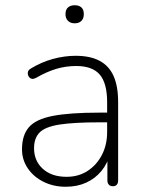

<svg xmlns="http://www.w3.org/2000/svg" viewBox="-20 -705 554 733"><path d="M231 8Q184 8 146 -11Q108 -30 86 -62.5Q64 -95 64 -135Q64 -189 90.5 -219.5Q117 -250 181.5 -262.5Q246 -275 359 -275H400V-238H361Q262 -238 207.5 -229.5Q153 -221 131.5 -199.5Q110 -178 110 -139Q110 -91 143.5 -60.5Q177 -30 234 -30Q280 -30 314.5 -52.5Q349 -75 369 -113.5Q389 -152 389 -201V-315Q389 -387 361 -420Q333 -453 271 -453Q231 -453 194.5 -442Q158 -431 118 -408Q109 -403 102.5 -404Q96 -405 92 -409.5Q88 -414 86.5 -420.5Q85 -427 87.5 -433Q90 -439 97 -443Q138 -468 182 -480Q226 -492 269 -492Q324 -492 360 -473Q396 -454 413.5 -415Q431 -376 431 -315V-16Q431 -6 426 0Q421 6 411 6Q401 6 395.5 0Q390 -6 390 -16V-121H401Q391 -81 367 -52Q343 -23 308.5 -7.5Q274 8 231 8ZM265 -616Q249 -616 239.5 -625.5Q230 -635 230 -651Q230 -668 239.5 -676.5Q249 -685 265 -685Q282 -685 291 -676.5Q300 -668 300 -651Q300 -635 291 -625.5Q282 -616 265 -616Z"/></svg>

Font: Nunito ExtraLight ExtraLight
Style: Regular
Weight: 250
Version: Version 3.602